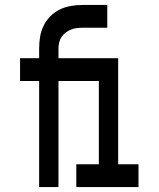

<svg xmlns="http://www.w3.org/2000/svg" viewBox="-20 -755 640 775"><path d="M138 0V-428H61V-520H138V-560Q138 -584 142 -607.5Q146 -631 156.5 -652Q167 -673 184 -690Q201 -707 222 -717Q243 -727 266.5 -731Q290 -735 314 -735H413V-643H314Q301 -643 289 -641.5Q277 -640 266 -635.5Q255 -631 245 -623.5Q235 -616 228.5 -606Q222 -596 219 -584Q216 -572 216 -560V-520H378V-428H216V0ZM288 0V-92H379V-428H298V-520H457V-92H539V0Z"/></svg>

Font: Iosevka Semibold Extended
Style: Regular
Weight: 600
Width: 7
Monospace: yes
Designer: Belleve Invis
Foundry: Belleve Invis
Version: Version 32.5.0; ttfautohint (v1.8.4)